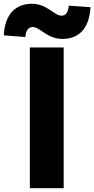

<svg xmlns="http://www.w3.org/2000/svg" viewBox="-72 -996 499 1016"><path d="M86 0H265V-745H86ZM259 -790C339 -790 400 -838 407 -958L292 -966C288 -925 273 -913 253 -913C216 -913 177 -976 97 -976C16 -976 -46 -927 -52 -809L62 -800C66 -841 82 -853 102 -853C139 -853 177 -790 259 -790Z"/></svg>

Font: Noto Sans KR Black
Style: Regular
Weight: 900
Designer: Ryoko NISHIZUKA 西塚涼子 (kana, bopomofo & ideographs); Paul D. Hunt (Latin, Greek & Cyrillic); Sandoll Communications 산돌커뮤니
Foundry: Adobe
Version: Version 2.004;hotconv 1.0.118;makeotfexe 2.5.65603